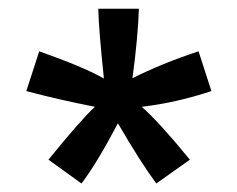

<svg xmlns="http://www.w3.org/2000/svg" viewBox="-20 -664 549 445"><path d="M41 -452.9C91.2 -439.5 144.2 -427.4 200 -416.5C178.4 -396.6 142.5 -355.8 92.3 -293.9L168.9 -238.7C193.1 -270.7 221.2 -317.2 253.3 -378.3C287.4 -319.4 317.1 -272.9 342.2 -238.7L420.1 -293.9C372 -352.7 334.8 -393.6 308.4 -416.5C361.2 -422.6 415.1 -434.7 470 -452.9L440.2 -545.1C382.6 -526 331.6 -505.2 287 -482.7C295.7 -547.2 300.6 -600.9 301.9 -643.7H207.8C208.3 -614.3 212.6 -560.4 220.8 -482.1C189.6 -499.8 139.7 -520.8 70.9 -545.1Z"/></svg>

Font: PleaseOptimize
Style: Demi-Bold
Weight: 600
Version: Version 001.000